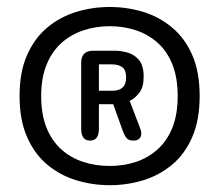

<svg xmlns="http://www.w3.org/2000/svg" viewBox="-20 -700 659 564"><path d="M302.5 -156Q251.5 -156 204 -170.5Q156.5 -185 119 -216.2Q81.5 -247.5 59.5 -297.5Q37.5 -347.5 37.5 -418Q37.5 -488.5 59.5 -538.2Q81.5 -588 119 -619.2Q156.5 -650.5 204 -665Q251.5 -679.5 302.5 -679.5Q353.5 -679.5 400.8 -665Q448 -650.5 485.5 -619.2Q523 -588 544.8 -538.2Q566.5 -488.5 566.5 -418Q566.5 -347.5 544.8 -297.5Q523 -247.5 485.5 -216.2Q448 -185 400.8 -170.5Q353.5 -156 302.5 -156ZM101 -418Q101 -364 116.5 -325.2Q132 -286.5 159.8 -261.5Q187.5 -236.5 224 -224.5Q260.5 -212.5 302.5 -212.5Q343.5 -212.5 379.5 -224.5Q415.5 -236.5 443.2 -261.5Q471 -286.5 486.5 -325.2Q502 -364 502 -418Q502 -471.5 486.5 -510.5Q471 -549.5 443.2 -574.2Q415.5 -599 379.5 -611Q343.5 -623 302.5 -623Q261.5 -623 225.2 -611Q189 -599 161 -574.2Q133 -549.5 117 -510.5Q101 -471.5 101 -418ZM218.5 -322V-516Q218.5 -551 254 -551H318.5Q333 -551 352.5 -546.2Q372 -541.5 387 -525.2Q402 -509 402 -474.5Q402 -444 389.2 -427.5Q376.5 -411 361 -403.5L391 -325Q395 -315.5 395 -308.5Q395 -287 371 -287Q358 -287 351.8 -294.5Q345.5 -302 340 -317.5L312.5 -394H270.5V-322Q270.5 -287 244.5 -287Q218.5 -287 218.5 -322ZM270.5 -433.5H311.5Q329.5 -433.5 340 -442.8Q350.5 -452 350.5 -472.5Q350.5 -494 339.5 -502.5Q328.5 -511 307 -511H270.5Z"/></svg>

Font: Sono ExtraLight Monospace Medium
Style: Regular
Weight: 500
Version: Version 2.112